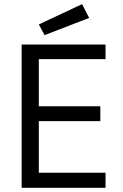

<svg xmlns="http://www.w3.org/2000/svg" viewBox="-20 -901 592 921"><path d="M83.8 0ZM486.2 -72.5H166.2V-320H461.2V-391.2H166.2V-617.5H486.2V-687.5H83.8V0H486.2ZM193.8 -732.5 166.2 -783.8 373.8 -881.2 407.5 -815Z"/></svg>

Font: Cambay
Style: Regular
Weight: 400
Designer: Pooja Saxena
Foundry: Pooja Saxena
Version: Version 1.181;PS 001.181;hotconv 1.0.70;makeotf.lib2.5.58329